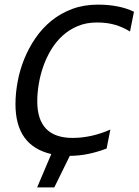

<svg xmlns="http://www.w3.org/2000/svg" viewBox="-20 -666 599 830"><path d="M281.7 7.8 214.8 144H140.6L201.7 0Q124 -18.1 85.4 -72Q46.9 -126 46.9 -215.8Q46.9 -262.7 56.2 -312.7Q65.4 -362.8 84.7 -410.6Q104 -458.5 133.3 -501.2Q162.6 -543.9 202.1 -576.2Q241.7 -608.4 292 -627.2Q342.3 -646 403.8 -646Q448.2 -646 487.5 -638.4Q526.9 -630.9 559.1 -615.2L542 -529.8Q511.2 -548.8 477.1 -558.8Q442.9 -568.8 398.9 -568.8Q353 -568.8 315.9 -553.2Q278.8 -537.6 250.2 -511.5Q221.7 -485.4 200.9 -450.9Q180.2 -416.5 167 -378.7Q153.8 -340.8 147.5 -302Q141.1 -263.2 141.1 -228Q141.1 -69.8 293.9 -69.8Q335 -69.8 377.2 -79.3Q419.4 -88.9 457 -106L440.9 -23.9Q399.4 -8.3 361.3 -0.5Q323.2 7.3 281.7 7.8Z"/></svg>

Font: Code New Roman
Style: Italic
Weight: 400
Italic angle: -11°
Monospace: yes
Designer: Sam Radian
Foundry: Code New Roman
Version: Version 1.508 October 19, 2014